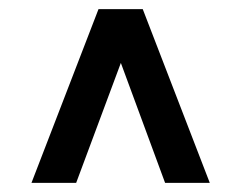

<svg xmlns="http://www.w3.org/2000/svg" viewBox="-20 -743 512 421"><path d="M245 -605 342 -342H440L293 -723H196L49 -342H147Z"/></svg>

Font: Orkun
Style: Regular
Weight: 400
Designer: Emir Sar√Ñ¬±, Erk Yurtsever
Foundry: Emir Sar√Ñ¬±
Version: Version 1.000;PS 001.001;hotconv 1.0.56